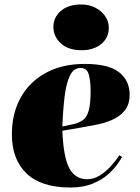

<svg xmlns="http://www.w3.org/2000/svg" viewBox="-20 -822 623 856"><path d="M358 -537Q465 -537 511.5 -499.5Q558 -462 558 -400Q558 -355 535 -328Q512 -301 477.5 -286.5Q443 -272 407 -265.5Q371 -259 345 -254L258 -239Q263 -119 289.5 -71Q316 -23 368 -23Q398 -23 424.5 -39.5Q451 -56 473.5 -80.5Q496 -105 512 -130L524 -122Q519 -112 503.5 -90Q488 -68 461 -44Q434 -20 392.5 -3Q351 14 294 14Q164 14 98.5 -48.5Q33 -111 33 -223Q33 -316 72 -386.5Q111 -457 184 -497Q257 -537 358 -537ZM384 -417Q384 -459 376 -489Q368 -519 339 -519Q309 -519 292.5 -486.5Q276 -454 268.5 -395Q261 -336 258 -258L305 -268Q332 -274 349.5 -286.5Q367 -299 375.5 -329Q384 -359 384 -417ZM218 -702Q218 -744 251 -773Q284 -802 342 -802Q377 -802 404.5 -788Q432 -774 448.5 -750.5Q465 -727 465 -699Q465 -653 431 -625.5Q397 -598 344 -598Q285 -598 251.5 -628.5Q218 -659 218 -702Z"/></svg>

Font: Literata 72pt Black
Style: Italic
Weight: 900
Italic angle: -2°
Designer: Latin by Veronika Burian and Jose Scaglione. Greek by Irene Vlachou. Cyrillic by Vera Evstafieva
Foundry: TypeTogether
Version: Version 3.002